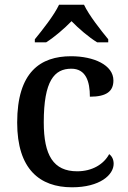

<svg xmlns="http://www.w3.org/2000/svg" viewBox="-20 -786 542 816"><path d="M128 -619V-606H176C211 -628 254 -665 284 -696C314 -665 357 -628 393 -606H440V-619C409 -657 358 -721 337 -766H231C210 -721 159 -657 128 -619ZM286 10C405 10 463 -43 463 -90C463 -108 456 -122 444 -131C421 -88 372 -58 308 -58C207 -58 166 -126 166 -266C166 -443 211 -494 283 -494C345 -494 362 -440 362 -375C434 -375 462 -399 462 -444C462 -510 378 -547 282 -547C152 -547 53 -480 53 -265C53 -67 149 10 286 10Z"/></svg>

Font: Noto Serif Medium
Style: Regular
Weight: 500
Designer: Monotype Design Team
Foundry: Monotype Imaging Inc.
Version: Version 2.013